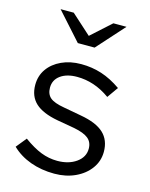

<svg xmlns="http://www.w3.org/2000/svg" viewBox="-110 -781 672 861"><g transform="rotate(15 226.0 -350.0)"><path d="M226 10Q166 10 115 -8.5Q64 -27 28 -62L67 -110Q111 -78 148 -63.5Q185 -49 224 -49Q277 -49 312 -74Q347 -99 347 -138Q347 -168 326.5 -185Q306 -202 259 -211L179 -225Q108 -238 74.5 -269Q41 -300 41 -353Q41 -395 63.5 -427Q86 -459 126 -477.5Q166 -496 217 -496Q267 -496 312 -481.5Q357 -467 403 -435L367 -384Q329 -411 291 -423.5Q253 -436 214 -436Q166 -436 137 -415Q108 -394 108 -358Q108 -328 126.5 -312Q145 -296 192 -288L274 -273Q348 -260 382 -228Q416 -196 416 -142Q416 -99 391 -64.5Q366 -30 323 -10Q280 10 226 10ZM124 -710 216 -627 308 -710H369L255 -583H177L63 -710Z"/></g></svg>

Font: Red Hat Text VF
Style: Regular
Weight: 400
Designer: Pentagram, MCKL
Foundry: Pentagram, MCKL
Version: Version 1.023